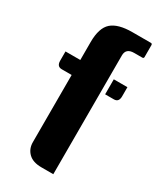

<svg xmlns="http://www.w3.org/2000/svg" viewBox="-185 -789 717 854"><g transform="rotate(30 173.5 -361.5)"><path d="M231 -723H327Q333 -722 333 -715V-654Q333 -647 325 -647H284Q242 -647 242 -610V0H181Q137 0 114.5 -22Q92 -44 92 -78V-423H41Q16 -423 16 -453V-500H92V-592Q92 -665 125 -694Q158 -723 231 -723ZM334 -500V-453Q334 -423 309 -423H264V-500Z"/></g></svg>

Font: Keania One
Style: Regular
Weight: 400
Designer: Julia Petretta
Foundry: Julia Petretta
Version: Version 1.003